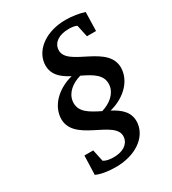

<svg xmlns="http://www.w3.org/2000/svg" viewBox="-198 -926 935 1041"><g transform="rotate(-30 269.5 -405.0)"><path d="M217 9C339 9 426 -52 437 -136C445 -206 399 -242 345 -271C426 -291 499 -349 509 -429C529 -592 251 -589 265 -701C270 -742 308 -768 370 -768C386 -768 406 -766 419 -759L435 -684H492L495 -801C465 -812 418 -819 378 -819C261 -819 173 -758 162 -674C154 -603 200 -567 255 -538C174 -518 101 -460 91 -380C71 -218 348 -220 335 -110C330 -69 292 -43 234 -43C209 -43 186 -47 171 -57L155 -131H100L96 -12C125 2 172 9 217 9ZM192 -417C198 -466 242 -502 297 -517C358 -487 416 -458 408 -392C402 -343 358 -307 304 -291C242 -322 184 -351 192 -417Z"/></g></svg>

Font: TPK Tissa Web Medium
Style: Italic
Weight: 500
Italic angle: -7°
Designer: Jacques Le Bailly, Suppakit Chalermlarp | Katatrad Co.,Ltd.
Foundry: Jacques Le Bailly, Cadson Demak Co.,Ltd.
Version: Version 5.000;Glyphs 3.1.2 (3151)